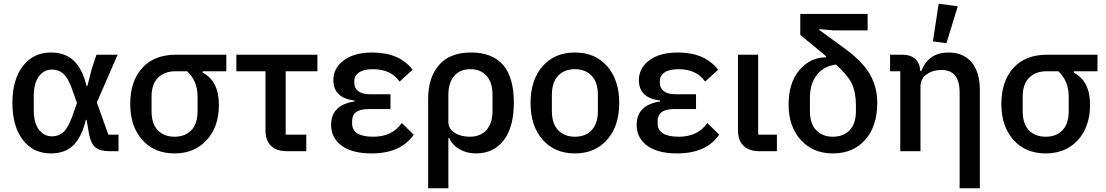

<svg xmlns="http://www.w3.org/2000/svg" viewBox="-20 -815 5960 1035"><path d="M619 -89V0H568Q519 0 494.5 -20.5Q470 -41 460 -92L447 -169H443Q421 -77 376 -32.5Q331 12 254 12Q159 12 103 -61Q47 -134 47 -260Q47 -386 103.5 -459Q160 -532 254 -532Q331 -532 377.5 -488Q424 -444 447 -351H451L475 -445L500 -520H614L502 -263L564 -89ZM260 -80Q297 -80 322 -103Q347 -126 368 -184L395 -260L368 -336Q347 -394 322 -417Q297 -440 260 -440Q217 -440 189.5 -403Q162 -366 162 -297V-222Q162 -153 189.5 -116.5Q217 -80 260 -80Z M1200 -431H1073V-423Q1160 -378 1160 -250Q1160 -132 1094.5 -60Q1029 12 921 12Q812 12 747 -61Q682 -134 682 -254Q682 -377 746.5 -448.5Q811 -520 928 -520H1200ZM989 -431H928Q866 -431 831.5 -396Q797 -361 797 -295V-215Q797 -148 830.5 -113Q864 -78 921 -78Q978 -78 1011.5 -113Q1045 -148 1045 -215V-295Q1045 -378 989 -431Z M1631 0H1526Q1470 0 1440.5 -29.5Q1411 -59 1411 -113V-431H1254V-520H1691V-431H1520V-89H1631Z M2146 -152 2210 -89Q2141 12 1982 12Q1879 12 1822 -29.5Q1765 -71 1765 -142Q1765 -249 1891 -268V-273Q1777 -287 1777 -383Q1777 -448 1833.5 -490Q1890 -532 1987 -532Q2133 -532 2204 -439L2134 -375Q2088 -442 1991 -442Q1941 -442 1915.5 -424.5Q1890 -407 1890 -380V-368Q1890 -340 1911.5 -323.5Q1933 -307 1972 -307H2085V-227H1966Q1878 -227 1878 -162V-150Q1878 -78 1992 -78Q2095 -78 2146 -152Z M2288 200V-282Q2288 -397 2346.5 -464.5Q2405 -532 2519 -532Q2750 -532 2750 -262Q2750 -131 2696 -59.5Q2642 12 2545 12Q2496 12 2457 -10.5Q2418 -33 2401 -71H2397V200ZM2512 -78Q2571 -78 2603 -115Q2635 -152 2635 -219V-304Q2635 -369 2603.5 -405.5Q2572 -442 2516 -442Q2460 -442 2428.5 -405.5Q2397 -369 2397 -304V-157Q2397 -121 2430.5 -99.5Q2464 -78 2512 -78Z M3253 -62Q3188 12 3079 12Q2970 12 2905 -62Q2840 -136 2840 -260Q2840 -384 2905 -458Q2970 -532 3079 -532Q3188 -532 3253 -458Q3318 -384 3318 -260Q3318 -136 3253 -62ZM3203 -216V-304Q3203 -371 3169.5 -406.5Q3136 -442 3079 -442Q3022 -442 2988.5 -406.5Q2955 -371 2955 -304V-216Q2955 -149 2988.5 -113.5Q3022 -78 3079 -78Q3136 -78 3169.5 -113.5Q3203 -149 3203 -216Z M3793 -152 3857 -89Q3788 12 3629 12Q3526 12 3469 -29.5Q3412 -71 3412 -142Q3412 -249 3538 -268V-273Q3424 -287 3424 -383Q3424 -448 3480.5 -490Q3537 -532 3634 -532Q3780 -532 3851 -439L3781 -375Q3735 -442 3638 -442Q3588 -442 3562.5 -424.5Q3537 -407 3537 -380V-368Q3537 -340 3558.5 -323.5Q3580 -307 3619 -307H3732V-227H3613Q3525 -227 3525 -162V-150Q3525 -78 3639 -78Q3742 -78 3793 -152Z M4168 -89V0H4073Q4017 0 3987.5 -29.5Q3958 -59 3958 -113V-520H4067V-89Z M4657 -651H4475L4396 -658V-654L4522 -562Q4624 -490 4666.5 -419Q4709 -348 4709 -261Q4709 -135 4644 -61.5Q4579 12 4470 12Q4362 12 4296.5 -61Q4231 -134 4231 -250Q4231 -369 4289.5 -437.5Q4348 -506 4433 -506V-512L4294 -627V-740H4657ZM4594 -245Q4594 -317 4572 -363.5Q4550 -410 4486 -467Q4422 -459 4384 -412Q4346 -365 4346 -288V-216Q4346 -149 4379.5 -113.5Q4413 -78 4470 -78Q4527 -78 4560.5 -113.5Q4594 -149 4594 -216Z M4942 0H4833V-431H4778V-520H4844Q4889 -520 4914 -497Q4939 -474 4941 -432H4946Q4986 -532 5093 -532Q5173 -532 5217.5 -479Q5262 -426 5262 -330V200H5153V-316Q5153 -438 5055 -438Q5009 -438 4975.5 -414.5Q4942 -391 4942 -348ZM5143 -781 5082 -582 5009 -592 5040 -795Z M5896 -431H5769V-423Q5856 -378 5856 -250Q5856 -132 5790.5 -60Q5725 12 5617 12Q5508 12 5443 -61Q5378 -134 5378 -254Q5378 -377 5442.5 -448.5Q5507 -520 5624 -520H5896ZM5685 -431H5624Q5562 -431 5527.5 -396Q5493 -361 5493 -295V-215Q5493 -148 5526.5 -113Q5560 -78 5617 -78Q5674 -78 5707.5 -113Q5741 -148 5741 -215V-295Q5741 -378 5685 -431Z"/></svg>

Font: IBM Plex Sans Medm
Style: Regular
Weight: 500
Designer: Mike Abbink, Paul van der Laan, Pieter van Rosmalen
Foundry: Bold Monday
Version: Version 3.005